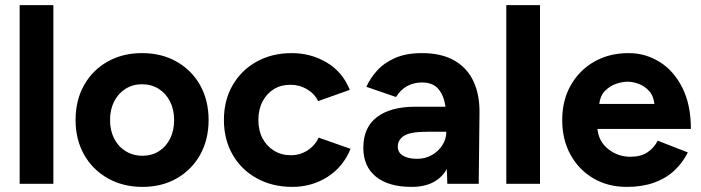

<svg xmlns="http://www.w3.org/2000/svg" viewBox="-20 -720 2746 752"><path d="M57 0V-700H189V0Z M538 12Q462 12 402.5 -21.5Q343 -55 309.5 -114Q276 -173 276 -250Q276 -327 309 -386Q342 -445 401 -478.5Q460 -512 536 -512Q613 -512 672 -478.5Q731 -445 764 -386Q797 -327 797 -250Q797 -173 764 -114Q731 -55 672.5 -21.5Q614 12 538 12ZM538 -110Q575 -110 603 -128Q631 -146 646.5 -177.5Q662 -209 662 -250Q662 -291 646 -322.5Q630 -354 601.5 -372Q573 -390 536 -390Q500 -390 471.5 -372Q443 -354 427 -322.5Q411 -291 411 -250Q411 -209 427 -177.5Q443 -146 472 -128Q501 -110 538 -110Z M1125 12Q1047 12 986 -21.5Q925 -55 891 -114.5Q857 -174 857 -250Q857 -327 891 -386Q925 -445 985 -478.5Q1045 -512 1123 -512Q1198 -512 1260 -475Q1322 -438 1350 -368L1226 -324Q1212 -353 1182.5 -370.5Q1153 -388 1117 -388Q1080 -388 1052 -370.5Q1024 -353 1008 -322Q992 -291 992 -250Q992 -209 1008 -178.5Q1024 -148 1053 -130Q1082 -112 1119 -112Q1155 -112 1184.5 -131Q1214 -150 1228 -181L1353 -137Q1324 -66 1262.5 -27Q1201 12 1125 12Z M1592 12Q1502 12 1452.5 -28Q1403 -68 1403 -141Q1403 -221 1456.5 -261.5Q1510 -302 1607 -302H1725Q1718 -348 1696 -372.5Q1674 -397 1633 -397Q1601 -397 1575 -383Q1549 -369 1531 -340L1415 -380Q1429 -412 1456 -442.5Q1483 -473 1526.5 -492.5Q1570 -512 1633 -512Q1709 -512 1759.5 -483Q1810 -454 1834.5 -401.5Q1859 -349 1858 -277L1855 0H1732L1730 -58Q1711 -24 1676.5 -6Q1642 12 1592 12ZM1614 -98Q1646 -98 1672 -113Q1698 -128 1713 -152Q1728 -176 1728 -202V-204H1653Q1588 -204 1563 -188.5Q1538 -173 1538 -145Q1538 -123 1558 -110.5Q1578 -98 1614 -98Z M1963 0V-700H2095V0Z M2435 12Q2361 12 2304 -21.5Q2247 -55 2214.5 -114Q2182 -173 2182 -250Q2182 -327 2215.5 -386Q2249 -445 2307.5 -478.5Q2366 -512 2442 -512Q2508 -512 2563.5 -477.5Q2619 -443 2652.5 -376.5Q2686 -310 2686 -215H2320Q2325 -165 2363 -135.5Q2401 -106 2449 -106Q2490 -106 2516 -123.5Q2542 -141 2556 -169L2674 -123Q2653 -81 2619.5 -50.5Q2586 -20 2540 -4Q2494 12 2435 12ZM2327 -313H2543Q2540 -344 2523 -363Q2506 -382 2483 -391Q2460 -400 2438 -400Q2417 -400 2392.5 -391.5Q2368 -383 2349.5 -364Q2331 -345 2327 -313Z"/></svg>

Font: Figtree Light
Style: Bold
Weight: 700
Version: Version 2.002